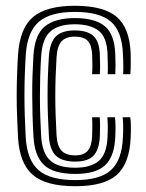

<svg xmlns="http://www.w3.org/2000/svg" viewBox="-20 -629 502 658"><path d="M238.2 9.2Q137.8 9.2 92.5 -29.5Q47.2 -68.2 41.8 -157Q39.8 -195 38.5 -230.6Q37.2 -266.2 37.2 -300.9Q37.2 -335.5 38.4 -370.2Q39.5 -405 41.8 -441.5Q47.8 -532.2 93.4 -570.8Q139 -609.2 236.5 -609.2Q334.5 -609.2 379.2 -571.8Q424 -534.2 427.8 -446.8Q428.2 -432 428.1 -412.9Q428 -393.8 426.8 -374.8H402Q402.8 -385.5 402.6 -403.9Q402.5 -422.2 401.2 -445.5Q398 -522 359.8 -555.1Q321.5 -588.2 236.5 -588.2Q151.8 -588.2 112.5 -553.8Q73.2 -519.2 68.2 -440Q66 -404.5 64.9 -370.1Q63.8 -335.8 63.8 -301.5Q63.8 -267.2 64.9 -231.9Q66 -196.5 68.2 -158.2Q72.8 -80.2 112 -46Q151.2 -11.8 238.2 -11.8Q322.2 -11.8 360 -45.8Q397.8 -79.8 401.2 -157.8Q402.5 -181.8 402.1 -199.5Q401.8 -217.2 400.2 -227.2H426.5Q428.2 -218.5 428.5 -198.5Q428.8 -178.5 427.8 -156.8Q423.8 -67.8 379.6 -29.2Q335.5 9.2 238.2 9.2ZM238.2 -33Q163.2 -33 130.9 -63.5Q98.5 -94 94.8 -160Q92.5 -198.8 91.5 -234.1Q90.5 -269.5 90.4 -303Q90.2 -336.5 91.4 -369.8Q92.5 -403 94.5 -437.8Q99 -510.8 134.2 -538.9Q169.5 -567 236.5 -567Q305.2 -567 338.8 -539.6Q372.2 -512.2 375 -445Q375.8 -424 375.9 -405.9Q376 -387.8 375.2 -374.8H349Q349.8 -386 349.6 -403.5Q349.5 -421 348.5 -444.2Q346.2 -502.5 317.6 -524.1Q289 -545.8 236.5 -545.8Q180 -545.8 152.4 -521Q124.8 -496.2 121 -436Q118.8 -400.8 117.8 -367.1Q116.8 -333.5 116.8 -300.1Q116.8 -266.8 117.9 -232.6Q119 -198.5 121 -162.2Q124.5 -104.8 151.5 -79.5Q178.5 -54.2 238.2 -54.2Q290.8 -54.2 318.2 -77.2Q345.8 -100.2 348.5 -159Q349.5 -179 349.4 -196.5Q349.2 -214 347.8 -227.2H374Q375.5 -215.8 375.8 -197.6Q376 -179.5 375 -158.2Q371.8 -91.8 340 -62.4Q308.2 -33 238.2 -33ZM238.2 -75.2Q192.2 -75.2 171.1 -96Q150 -116.8 147.5 -163.2Q145.2 -201.8 144.1 -236Q143 -270.2 143 -302.5Q143 -334.8 144.1 -367.1Q145.2 -399.5 147.5 -434.5Q150.5 -483 171.2 -503.9Q192 -524.8 236.5 -524.8Q277.8 -524.8 299 -506.8Q320.2 -488.8 322.2 -441.5Q322.8 -426 323 -406.6Q323.2 -387.2 322 -374.8H295.5Q296.8 -387.2 296.6 -405.4Q296.5 -423.5 295.8 -440.8Q294.5 -474 280.9 -488.8Q267.2 -503.5 236.5 -503.5Q205 -503.5 190.5 -486.8Q176 -470 173.8 -433.2Q171.8 -398 170.6 -365.6Q169.5 -333.2 169.5 -301.2Q169.5 -269.2 170.6 -235.6Q171.8 -202 173.8 -164.8Q176 -128.8 191 -112.6Q206 -96.5 238.2 -96.5Q267.2 -96.5 280.8 -112.4Q294.2 -128.2 295.8 -162.5Q296.2 -177 296.4 -194.8Q296.5 -212.5 295.5 -227.2H321.8Q322.8 -215.5 322.9 -196.8Q323 -178 322.2 -161.5Q320 -116 300.4 -95.6Q280.8 -75.2 238.2 -75.2Z"/></svg>

Font: Big Shoulders Inline Text Thin ExtraBold
Style: Regular
Weight: 800
Version: Version 2.002